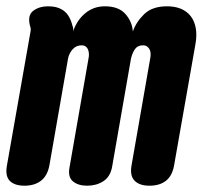

<svg xmlns="http://www.w3.org/2000/svg" viewBox="-59 -580 679 610"><path d="M19 10Q-13 10 -28 -5.5Q-43 -21 -37 -54L38 -480Q39 -485 38.5 -489.5Q38 -494 36 -499Q28 -532 47 -546Q66 -560 94 -560Q125 -560 144 -545.5Q163 -531 171 -499Q173 -494 173.5 -489.5Q174 -485 173 -480Q186 -517 212.5 -538.5Q239 -560 274 -560Q318 -560 339.5 -535.5Q361 -511 363 -480Q374 -511 399.5 -535.5Q425 -560 472 -560Q497 -560 516 -552Q535 -544 547 -528.5Q559 -513 563 -490.5Q567 -468 562 -440L494 -54Q488 -21 468 -5.5Q448 10 416 10Q384 10 368.5 -6Q353 -22 359 -55L418 -393Q420 -402 419.5 -410Q419 -418 416 -423.5Q413 -429 408 -432.5Q403 -436 395 -436Q378 -436 369.5 -423.5Q361 -411 357 -393L297 -49Q291 -18 269 -4Q247 10 218 10Q189 10 172.5 -4Q156 -18 162 -49L222 -393Q224 -402 223.5 -409.5Q223 -417 220.5 -423Q218 -429 213 -432.5Q208 -436 200 -436Q183 -436 171.5 -423Q160 -410 157 -393L98 -55Q92 -22 71.5 -6Q51 10 19 10Z"/></svg>

Font: Maple Mono ExtraBold
Style: Italic
Weight: 800
Italic angle: -10°
Monospace: yes
Designer: subframe7536
Version: Version 7.200